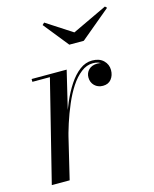

<svg xmlns="http://www.w3.org/2000/svg" viewBox="-105 -750 656 820"><g transform="rotate(-15 223.0 -339.5)"><path d="M21.5 0 133 -447.5H55.5V-460H210.5L100.5 0ZM131 -161Q139.5 -199.5 152.8 -242Q166 -284.5 183.5 -325Q201 -365.5 222.5 -398Q244 -430.5 269.8 -450Q295.5 -469.5 325 -469.5Q357 -469.5 375 -452Q393 -434.5 393 -409.5Q393 -386 380 -369.5Q367 -353 343 -353Q320.5 -353 306 -367.2Q291.5 -381.5 291.5 -403.5Q291.5 -423.5 305.2 -437.2Q319 -451 343.5 -451Q364 -451 378 -439.8Q392 -428.5 392 -409.5H380.5Q380.5 -429 366.2 -443.2Q352 -457.5 325.5 -457.5Q297.5 -457.5 272.8 -438.2Q248 -419 227.2 -387.2Q206.5 -355.5 189.8 -316.2Q173 -277 160 -236.8Q147 -196.5 138.5 -161ZM249 -560 160.5 -670.5 169.5 -679 283.5 -605 438 -678 445.5 -670.5 313 -560Z"/></g></svg>

Font: Bodoni Moda 18pt
Style: Italic
Weight: 400
Italic angle: -13°
Designer: Owen Earl
Foundry: indestructible type
Version: Version 2.005